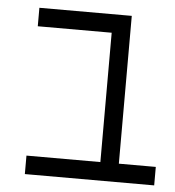

<svg xmlns="http://www.w3.org/2000/svg" viewBox="-45 -604 590 647"><g transform="rotate(5 250.0 -281.0)"><path d="M375 -62.5H500V0H62.5V-62.5H312.5V-500H62.5V-562.5H375Z"/></g></svg>

Font: 寒蝉点阵体 16px
Style: Regular
Weight: 400
Designer: Designed by Warren2060
Foundry: ChillType
Version: Version 1.000